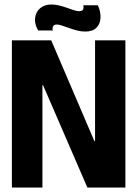

<svg xmlns="http://www.w3.org/2000/svg" viewBox="-20 -841 616 861"><path d="M33.3 0V-660H209.7L403.3 -208H406.3V-660H542.3V0H371.8L173.2 -458.8H170.2V0ZM362.5 -699.5Q344 -699.5 325.3 -704.3Q306.7 -709.2 289.8 -715.3Q273 -721.5 258.5 -726.2Q244 -731 235.2 -731Q222 -731 217.8 -722.7Q213.5 -714.3 217.2 -704.5H150.7Q134 -734.7 137.5 -761.4Q141 -788.2 160.4 -804.5Q179.8 -820.8 210.5 -820.8Q228 -820.8 245.3 -816.5Q262.7 -812.2 279.3 -806.3Q296 -800.5 310.2 -795.7Q324.3 -790.8 335.2 -790.8Q349.3 -790.8 352.8 -799.2Q356.2 -807.5 353.3 -817.5H418.8Q432 -788.5 430.7 -760.9Q429.3 -733.3 412.2 -716.4Q395.2 -699.5 362.5 -699.5Z"/></svg>

Font: Bricolage Grotesque 96pt ExtraBold SemiCondensed
Style: Regular
Weight: 800
Width: 4
Version: Version 1.001;gftools[0.9.33.dev8+g029e19f]